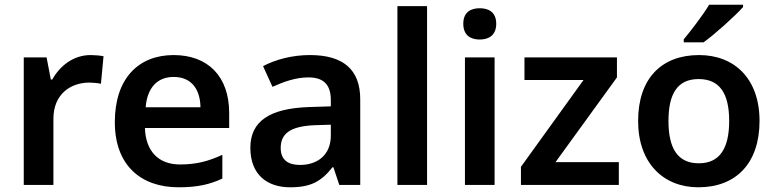

<svg xmlns="http://www.w3.org/2000/svg" viewBox="-20 -879 3297 816"><path d="M365 -645C291 -645 234 -598 202 -541H196L178 -635H81V-93H207V-374C207 -479 280 -528 360 -528C374 -528 396 -526 409 -523L420 -640C406 -643 382 -645 365 -645Z M718 -645C568 -645 468 -545 468 -360C468 -175 580 -83 739 -83C819 -83 871 -95 925 -120V-221C866 -194 815 -180 745 -180C653 -180 599 -237 596 -335H954V-399C954 -554 864 -645 718 -645ZM718 -552C795 -552 831 -498 832 -423H599C606 -508 650 -552 718 -552Z M1297 -645C1222 -645 1151 -626 1098 -598L1138 -510C1187 -532 1237 -550 1291 -550C1351 -550 1386 -523 1386 -454V-427L1292 -424C1125 -418 1044 -363 1044 -251C1044 -136 1116 -83 1213 -83C1303 -83 1346 -109 1393 -168H1397L1422 -93H1511V-457C1511 -585 1437 -645 1297 -645ZM1320 -347 1386 -349V-303C1386 -220 1329 -178 1255 -178C1206 -178 1173 -198 1173 -250C1173 -308 1209 -343 1320 -347Z M1795 -93V-853H1669V-93Z M2019 -844C1980 -844 1949 -827 1949 -778C1949 -729 1980 -711 2019 -711C2057 -711 2089 -729 2089 -778C2089 -827 2057 -844 2019 -844ZM2082 -635H1956V-93H2082Z M2610 -93V-190H2341L2602 -550V-635H2209V-539H2460L2194 -170V-93Z M3138 -849V-859H2994C2967 -814 2917 -749 2886 -712V-699H2970C3019 -734 3105 -812 3138 -849ZM3208 -365C3208 -545 3101 -645 2951 -645C2791 -645 2692 -545 2692 -365C2692 -185 2800 -83 2948 -83C3108 -83 3208 -185 3208 -365ZM2821 -365C2821 -480 2859 -543 2949 -543C3040 -543 3079 -480 3079 -365C3079 -250 3040 -185 2950 -185C2859 -185 2821 -250 2821 -365Z"/></svg>

Font: Noto Sans Kannada UI SemiBold
Style: Regular
Weight: 600
Designer: Jelle Bosma - Monotype Design Team
Foundry: Monotype Imaging Inc.
Version: Version 2.005